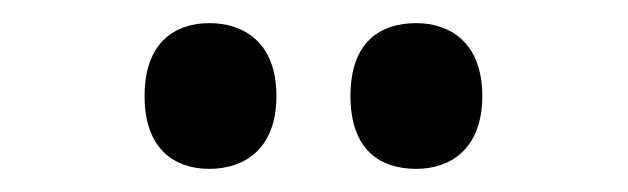

<svg xmlns="http://www.w3.org/2000/svg" viewBox="-20 -773 543 166"><path d="M340 -627C368 -627 397 -643 397 -690C397 -737 368 -753 340 -753C309 -753 283 -737 283 -690C283 -643 309 -627 340 -627ZM161 -627C190 -627 219 -643 219 -690C219 -737 190 -753 161 -753C132 -753 105 -737 105 -690C105 -643 132 -627 161 -627Z"/></svg>

Font: Noto Serif Ethiopic Condensed
Style: Bold
Weight: 700
Width: 3
Designer: Monotype Design Team
Foundry: Monotype Imaging Inc.
Version: Version 2.102